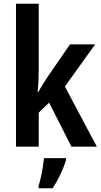

<svg xmlns="http://www.w3.org/2000/svg" viewBox="-20 -780 537 1021"><path d="M186 -412Q186 -383 184.5 -351Q183 -319 180 -291H184Q193 -308 206 -328.5Q219 -349 229 -365L352 -544H486L325 -320L495 0H360L241 -234L186 -181V0H65V-760H186ZM331 71Q320 108 301 148Q282 188 260 221H185V209Q191 191 197 164Q203 137 207.5 109Q212 81 214 61H331Z"/></svg>

Font: Noto Sans Bengali Condensed SemiBold
Style: Regular
Weight: 600
Width: 3
Designer: Joana Ranito - Universal Thirst; Jelle Bosma - Monotype Design Team
Foundry: Universal Thirst ehf.
Version: Version 3.000; ttfautohint (v1.8.4.7-5d5b)